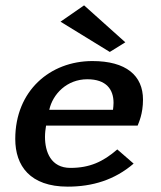

<svg xmlns="http://www.w3.org/2000/svg" viewBox="-20 -688 603 717"><path d="M37 -169C37 -69 92 9 233 9C325 9 408 -16 479 -77L418 -130C365 -84 315 -61 243 -61C170 -61 148 -121 148 -177C148 -192 150 -206 152 -219H494C498 -230 514 -262 514 -316C514 -406 451 -460 325 -460C167 -460 37 -349 37 -169ZM164 -278C177 -337 230 -392 306 -392C377 -392 404 -354 404 -304C404 -296 403 -287 402 -278ZM206 -607 390 -494 448 -530 294 -668Z"/></svg>

Font: KpSans
Style: BoldItalic
Weight: 700
Italic angle: -11°
Version: Version 0.66